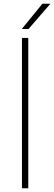

<svg xmlns="http://www.w3.org/2000/svg" viewBox="-20 -1012 291 1032"><path d="M98 0V-808H132V0ZM97 -856 208 -992H251L133 -856Z"/></svg>

Font: Encode Sans Expanded Expanded Thin
Style: Regular
Weight: 100
Width: 7
Designer: Multiple Designers
Foundry: Impallari Type
Version: Version 3.000; ttfautohint (v1.8.3) -l 8 -r 50 -G 200 -x 14 